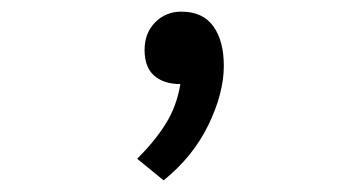

<svg xmlns="http://www.w3.org/2000/svg" viewBox="-20 -166 626 330"><path d="M261.2 144 215.8 106.9Q246.1 76.7 264.9 46.6Q283.7 16.6 290 -21.5Q261.7 -21.5 245.1 -35.9Q228.5 -50.3 228.5 -80.1Q228.5 -109.4 246.8 -127.7Q265.1 -146 291.5 -146Q328.6 -146 346.7 -120.8Q364.7 -95.7 364.7 -52.7Q364.7 -6.3 338.4 48.3Q312 103 261.2 144Z"/></svg>

Font: Cascadia Code NF SemiLight
Style: Regular
Weight: 350
Monospace: yes
Designer: Aaron Bell
Foundry: Saja Typeworks
Version: Version 2404.023; ttfautohint (v1.8.4)